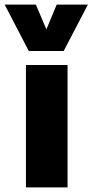

<svg xmlns="http://www.w3.org/2000/svg" viewBox="-48 -809 399 829"><path d="M64 0V-528.3H243.7V0ZM76.2 -588.9 -27.8 -789.1H106.9L152.3 -682.1L196.8 -789.1H331.5L227.1 -588.9Z"/></svg>

Font: Comme ExtraBold
Style: Regular
Weight: 800
Version: Version 1.000;gftools[0.9.27]